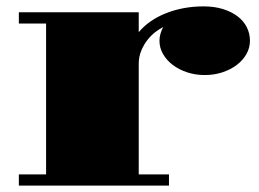

<svg xmlns="http://www.w3.org/2000/svg" viewBox="-20 -582 813 602"><path d="M39.1 -35.2H124.5V-508.3H39.1V-543.5H415V-481Q430.7 -500 452.1 -514.9Q473.6 -529.8 499.8 -540.3Q525.9 -550.8 555.9 -556.4Q585.9 -562 618.2 -562Q651.9 -562 678.7 -553.7Q705.6 -545.4 724.6 -531Q743.7 -516.6 753.7 -496.8Q763.7 -477.1 763.7 -454.1Q763.7 -432.1 752.7 -412.6Q741.7 -393.1 722.4 -378.4Q703.1 -363.8 677.2 -355.2Q651.4 -346.7 622.1 -346.7Q592.8 -346.7 566.9 -355.2Q541 -363.8 521.7 -378.4Q502.4 -393.1 491.2 -412.6Q480 -432.1 480 -454.1Q480 -465.3 483.2 -476.3Q486.3 -487.3 491.7 -497.1Q481.4 -492.2 468 -482.2Q454.6 -472.2 442.9 -457.5Q431.2 -442.9 423.1 -423.6Q415 -404.3 415 -381.8V-35.2H509.8V0H39.1Z"/></svg>

Font: GravitasOne
Style: Regular
Weight: 400
Designer: Riccardo De Franceschi
Foundry: Sorkin Type Co.
Version: Version 1.001